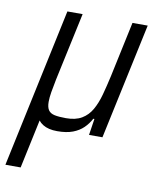

<svg xmlns="http://www.w3.org/2000/svg" viewBox="-106 -576 709 831"><g transform="rotate(10 248.5 -160.0)"><path d="M-26 190 123 -510H190L126 -212Q119 -178 115 -153.5Q111 -129 111 -111Q111 -87 119.5 -74.5Q128 -62 147 -58Q166 -54 197 -54Q239 -54 266 -70Q293 -86 309.5 -115Q326 -144 336.5 -182.5Q347 -221 357 -266L409 -510H476L367 0H308L319 -72H314Q302 -49 283.5 -31Q265 -13 237.5 -2.5Q210 8 169 8Q130 8 106 -7Q82 -22 77 -46L94 -59L41 190Z"/></g></svg>

Font: Saira SemiCondensed Medium
Style: Italic
Weight: 500
Width: 4
Italic angle: -12°
Designer: Hector Gatti with collaboration of the Omnibus-Type team
Foundry: Omnibus-Type
Version: Version 1.101